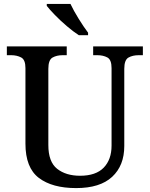

<svg xmlns="http://www.w3.org/2000/svg" viewBox="-20 -951 765 981"><path d="M369 10Q247 10 178.5 -42Q110 -94 110 -217V-603Q110 -646 88 -657.5Q66 -669 37 -669H15V-714H321V-669H300Q270 -669 248.5 -657Q227 -645 227 -599V-210Q227 -124 272 -88.5Q317 -53 389 -53Q470 -53 510 -94.5Q550 -136 550 -207V-603Q550 -646 528.5 -657.5Q507 -669 477 -669H456V-714H710V-669H689Q658 -669 636.5 -657Q615 -645 615 -599V-205Q615 -105 553 -47.5Q491 10 369 10ZM383 -771Q355 -789 321.5 -817.5Q288 -846 260 -875Q232 -904 219 -921V-931H340Q356 -897 382 -855Q408 -813 430 -784V-771Z"/></svg>

Font: Noto Serif Bengali Medium
Style: Regular
Weight: 500
Designer: Juan Bruce, Universal Thirst, Indian Type Foundry and the Monotype Design Team.
Foundry: Monotype Imaging Inc.
Version: Version 2.003; ttfautohint (v1.8.4.7-5d5b)